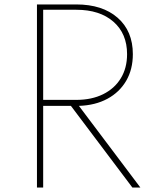

<svg xmlns="http://www.w3.org/2000/svg" viewBox="-20 -845 708 865"><path d="M146.5 0H174.5V-368H299.5L576.5 0H612.5L335.5 -368Q409.5 -370.5 464 -400Q518.5 -429.5 548.5 -481Q578.5 -532.5 578.5 -601Q578.5 -705 510 -765Q441.5 -825 323.5 -825H146.5ZM174.5 -395V-801H323.5Q429.5 -801 491 -747.2Q552.5 -693.5 552.5 -601Q552.5 -538.5 524.2 -492.2Q496 -446 444.5 -420.5Q393 -395 323.5 -395Z"/></svg>

Font: Spartan Thin
Style: Regular
Weight: 100
Designer: Matt Bailey, Mirko Velimirovic
Foundry: Matt Bailey
Version: Version 1.003; ttfautohint (v1.8.3)